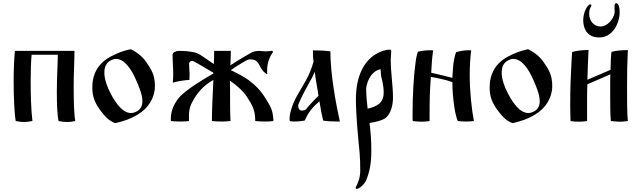

<svg xmlns="http://www.w3.org/2000/svg" viewBox="-20 -754 3985 1196"><path d="M78 0C96 3 112 6 129 6C146 6 163 3 182 0C174 -66 171 -159 171 -243C171 -313 173 -376 177 -413H340C340 -363 334 -268 334 -180C334 -103 337 -31 345 0C365 4 382 6 399 6C415 6 430 4 449 0C441 -40 439 -128 439 -220C439 -300 444 -382 444 -437H73C68 -389 65 -320 65 -249C65 -146 70 -41 78 0Z M703 12C748 1 790 -11 839 -41C904 -80 945 -145 945 -218C945 -285 925 -319 890 -369C864 -407 824 -433 798 -446C796 -447 795 -447 794 -447C792 -447 790 -447 788 -446C755 -439 720 -428 672 -403C593 -362 555 -295 555 -209C555 -145 575 -105 614 -55C639 -23 658 -4 694 12H696H698H701ZM830 -59C818 -53 807 -50 796 -50C744 -50 701 -111 670 -170C649 -209 630 -259 630 -302C630 -335 641 -363 670 -378C682 -384 692 -387 703 -387C755 -387 797 -323 822 -268C842 -224 867 -168 867 -124C867 -96 857 -73 830 -59Z M1300 0C1317 2 1340 3 1362 3C1381 3 1400 2 1416 0C1413 -42 1413 -120 1413 -198V-251C1444 -229 1492 -192 1518 -151C1551 -100 1570 -70 1570 0C1588 2 1611 3 1633 3C1652 3 1669 2 1682 0C1682 -2 1683 -5 1683 -8C1683 -11 1682 -14 1682 -17C1682 -21 1680 -62 1660 -98C1625 -157 1606 -193 1544 -243C1500 -279 1457 -297 1418 -317C1450 -340 1479 -357 1508 -374C1517 -379 1527 -384 1536 -384H1543C1584 -384 1592 -354 1605 -331C1614 -316 1625 -303 1640 -293C1641 -292 1644 -292 1645 -295C1644 -301 1644 -309 1644 -316C1644 -362 1659 -400 1678 -425C1682 -432 1680 -438 1673 -438C1670 -438 1667 -436 1664 -436C1658 -435 1642 -434 1634 -434C1618 -434 1607 -437 1592 -437C1577 -437 1558 -433 1547 -427C1513 -408 1455 -374 1415 -347C1416 -370 1418 -408 1418 -437H1314C1314 -418 1314 -386 1312 -355C1280 -375 1235 -412 1204 -424C1191 -429 1148 -437 1106 -437H1094C1075 -437 1055 -427 1055 -413C1055 -374 1059 -332 1059 -291C1059 -273 1058 -256 1056 -239C1078 -246 1134 -256 1160 -256C1160 -261 1161 -273 1161 -293C1161 -308 1158 -330 1158 -355C1158 -369 1168 -374 1176 -374C1178 -374 1180 -375 1182 -374C1213 -359 1271 -323 1309 -301V-296C1262 -269 1135 -195 1093 -143C1063 -105 1044 -64 1044 -12C1044 -8 1044 -4 1045 0C1062 2 1085 3 1106 3C1125 3 1142 2 1157 0V-24C1157 -51 1158 -79 1172 -107C1204 -175 1251 -224 1309 -256C1304 -157 1300 -58 1300 0Z M2038 -434C2013 -438 1977 -440 1946 -440H1929C1929 -417 1930 -393 1933 -369C1921 -328 1907 -291 1885 -252C1847 -184 1813 -138 1794 -72C1787 -50 1784 -34 1784 -17C1784 -11 1784 -6 1785 0C1794 2 1804 3 1815 3C1838 3 1863 0 1878 -3C1889 -26 1897 -44 1919 -72C1935 -92 1954 -110 1970 -123C1977 -76 1985 -35 1993 -3C2014 1 2051 3 2081 3H2097C2073 -105 2038 -292 2038 -434ZM1964 -157C1947 -141 1928 -122 1908 -99C1901 -91 1891 -81 1887 -74C1879 -67 1866 -65 1859 -65C1858 -65 1851 -68 1849 -68C1844 -74 1838 -76 1838 -93V-102C1857 -148 1878 -188 1907 -240C1920 -262 1931 -283 1941 -307C1947 -249 1957 -208 1964 -157Z M2270 -77C2266 -119 2261 -153 2261 -198C2261 -211 2264 -225 2269 -239C2281 -276 2309 -316 2351 -323C2352 -312 2352 -295 2354 -281L2363 -242C2367 -223 2370 -199 2370 -177C2370 -110 2325 -90 2270 -77ZM2414 -382C2414 -397 2417 -422 2417 -435C2417 -441 2414 -445 2410 -445C2379 -445 2347 -432 2321 -417C2239 -367 2197 -267 2197 -136C2197 -39 2210 99 2220 196C2223 231 2224 272 2224 307C2224 353 2212 381 2196 413C2195 414 2195 415 2195 416C2195 419 2198 422 2203 422H2206C2227 416 2252 390 2261 369C2283 315 2293 262 2293 187C2293 116 2290 84 2282 12C2316 7 2366 -4 2385 -22C2415 -48 2428 -100 2428 -145C2428 -223 2414 -296 2414 -382Z M2678 -440C2672 -441 2666 -441 2659 -441C2633 -441 2603 -437 2583 -432C2580 -424 2574 -404 2570 -376C2557 -284 2550 -161 2550 -54V-26C2550 -16 2550 -8 2551 0C2569 2 2585 4 2605 4C2624 4 2638 3 2656 0V-44C2656 -134 2657 -182 2664 -275C2699 -270 2774 -253 2798 -242C2798 -217 2799 -192 2801 -168C2805 -117 2814 -39 2832 0C2849 2 2865 3 2881 3C2900 3 2917 2 2932 0C2917 -80 2906 -186 2906 -289C2906 -341 2909 -393 2915 -440C2910 -440 2905 -441 2899 -441C2871 -441 2841 -435 2821 -429C2813 -407 2808 -384 2804 -356C2801 -328 2798 -269 2798 -269C2791 -271 2682 -298 2666 -301C2668 -347 2672 -399 2678 -440Z M3178 12C3223 1 3265 -11 3314 -41C3379 -80 3420 -145 3420 -218C3420 -285 3400 -319 3365 -369C3339 -407 3299 -433 3273 -446C3271 -447 3270 -447 3269 -447C3267 -447 3265 -447 3263 -446C3230 -439 3195 -428 3147 -403C3068 -362 3030 -295 3030 -209C3030 -145 3050 -105 3089 -55C3114 -23 3133 -4 3169 12H3171H3173H3176ZM3305 -59C3293 -53 3282 -50 3271 -50C3219 -50 3176 -111 3145 -170C3124 -209 3105 -259 3105 -302C3105 -335 3116 -363 3145 -378C3157 -384 3167 -387 3178 -387C3230 -387 3272 -323 3297 -268C3317 -224 3342 -168 3342 -124C3342 -96 3332 -73 3305 -59Z M3637 0V-91C3637 -129 3637 -210 3639 -229L3782 -291C3781 -270 3781 -249 3781 -227V-163C3781 -108 3781 -46 3785 0C3794 1 3827 4 3836 4H3850C3858 4 3882 1 3891 0C3886 -42 3886 -140 3886 -198V-210C3886 -302 3887 -356 3891 -442C3856 -442 3817 -439 3789 -431C3785 -401 3784 -358 3783 -319L3639 -257C3641 -317 3643 -385 3646 -443C3611 -442 3572 -439 3544 -430C3543 -415 3541 -394 3540 -367C3535 -274 3532 -211 3532 -104C3532 -65 3533 -15 3534 0C3549 3 3566 4 3585 4C3604 4 3619 3 3637 0ZM3840 -679C3840 -693 3838 -706 3836 -714C3834 -721 3828 -734 3819 -734H3818C3808 -734 3808 -720 3808 -714V-697C3808 -690 3810 -681 3808 -672C3801 -635 3764 -589 3721 -589C3684 -589 3650 -619 3650 -669C3650 -688 3654 -702 3662 -714C3668 -723 3659 -730 3651 -725C3631 -712 3613 -668 3613 -628C3613 -568 3644 -521 3710 -521H3716C3792 -521 3840 -604 3840 -679Z"/></svg>

Font: Ponomar Unicode
Style: Regular
Weight: 400
Version: 1.3